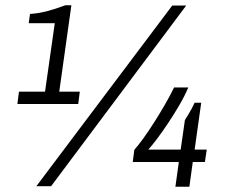

<svg xmlns="http://www.w3.org/2000/svg" viewBox="-20 -707 869 729"><path d="M46 -312 52 -359H151L188 -619H89L94 -654Q125 -656 156.5 -664Q188 -672 228 -687H251L205 -359H283L277 -312ZM118 0 634 -686H687L174 0ZM646 2 659 -92H484L490 -138Q505 -155 524.5 -182Q544 -209 565 -242Q586 -275 606 -309.5Q626 -344 641 -375H695Q681 -342 660.5 -307Q640 -272 618 -239Q596 -206 576 -179.5Q556 -153 543 -139H666L682 -251Q689 -262 695.5 -273Q702 -284 708 -295Q714 -306 719 -317H744L719 -139H765L758 -92H712L699 2Z"/></svg>

Font: Chivo Medium Light
Style: Italic
Weight: 300
Italic angle: -8.05°
Version: Version 2.002